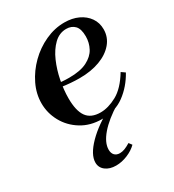

<svg xmlns="http://www.w3.org/2000/svg" viewBox="-170 -559 805 889"><g transform="rotate(-30 233.0 -115.0)"><path d="M240 13Q178 13 131 -16Q84 -45 58.5 -91.5Q33 -138 33 -190Q33 -241 56.5 -289.5Q80 -338 119.5 -377Q159 -416 209 -439Q259 -462 311 -462Q353 -462 385 -447Q417 -432 435.5 -405.5Q454 -379 454 -344Q454 -302 427 -270Q400 -238 353 -220.5Q306 -203 245 -203Q222 -203 197 -205Q172 -207 152.5 -210Q133 -213 126 -214L131 -239Q148 -232 166 -230.5Q184 -229 204 -229Q264 -229 299.5 -247Q335 -265 350.5 -294Q366 -323 366 -357Q366 -397 349 -414.5Q332 -432 304 -432Q267 -432 238.5 -404.5Q210 -377 191 -333.5Q172 -290 162.5 -241Q153 -192 153 -148Q153 -81 176 -49Q199 -17 250 -17Q291 -17 337 -42Q383 -67 423 -133L443 -119Q411 -61 361 -24Q311 13 240 13ZM189 232Q155 232 133.5 215.5Q112 199 112 172Q112 130 163 78Q214 26 299 -18L335 -12Q268 29 231.5 71.5Q195 114 195 151Q195 170 205 180.5Q215 191 233 191Q245 191 258.5 186Q272 181 290 170L302 186Q282 206 251 219Q220 232 189 232Z"/></g></svg>

Font: Libre Bodoni
Style: Italic
Weight: 400
Italic angle: -13°
Designer: Pablo Impallari, Rodrigo Fuenzalida
Foundry: Impallari Type
Version: Version 2.005;gftools[0.9.23]